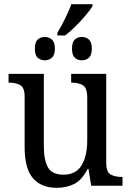

<svg xmlns="http://www.w3.org/2000/svg" viewBox="-20 -890 629 920"><path d="M255 -733Q274 -764 293 -803Q312 -842 322 -870H423V-860Q412 -842 390 -816Q368 -790 342 -764Q316 -738 292 -720H255ZM195 -601Q174 -601 160.5 -613.5Q147 -626 147 -657Q147 -688 160.5 -700.5Q174 -713 195 -713Q214 -713 228.5 -700.5Q243 -688 243 -657Q243 -626 228.5 -613.5Q214 -601 195 -601ZM372 -601Q352 -601 338.5 -613.5Q325 -626 325 -657Q325 -688 338.5 -700.5Q352 -713 372 -713Q392 -713 406 -700.5Q420 -688 420 -657Q420 -626 406 -613.5Q392 -601 372 -601ZM252 10Q177 10 137.5 -36.5Q98 -83 98 -186V-427Q98 -471 76.5 -482.5Q55 -494 24 -494H21V-536H190V-190Q190 -124 209.5 -88.5Q229 -53 284 -53Q344 -53 371 -98Q398 -143 398 -216V-422Q398 -470 376.5 -482Q355 -494 324 -494H321V-536H489V-109Q489 -64 511.5 -53Q534 -42 564 -42H567V0H417L404 -81H400Q372 -26 334.5 -8Q297 10 252 10Z"/></svg>

Font: Noto Serif SemiCondensed
Style: Regular
Weight: 400
Width: 4
Designer: Monotype Design Team
Foundry: Monotype Imaging Inc.
Version: Version 2.013